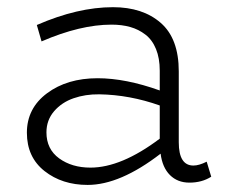

<svg xmlns="http://www.w3.org/2000/svg" viewBox="-20 -504 630 537"><path d="M558.1 -51.8 570.8 -9.8Q544.9 6.8 509.8 6.8Q476.6 6.8 455.3 -14.4Q434.1 -35.6 429.2 -74.2Q315.9 13.2 225.1 13.2Q153.8 13.2 104.5 -25.6Q55.2 -64.5 55.2 -132.8Q55.2 -201.2 111.6 -243.2Q168 -285.2 252.9 -285.2Q331.1 -285.2 426.8 -251V-306.2Q426.8 -341.3 416.3 -366.9Q405.8 -392.6 386.7 -407.2Q367.7 -421.9 344.2 -428.5Q320.8 -435.1 292 -435.1Q204.6 -435.1 96.2 -388.2L83 -434.1Q197.3 -483.9 295.9 -483.9Q379.4 -483.9 429.7 -439.9Q480 -396 480 -304.2V-106Q480 -41 521 -41Q536.6 -41 558.1 -51.8ZM109.9 -133.8Q109.9 -86.9 145.5 -61Q181.2 -35.2 232.9 -35.2Q319.3 -35.2 426.8 -116.2V-209Q342.8 -238.8 257.8 -240.2Q218.8 -240.7 185.8 -229.2Q152.8 -217.8 131.3 -192.9Q109.9 -168 109.9 -133.8Z"/></svg>

Font: BioRhyme Light
Style: Regular
Weight: 300
Designer: Aoife Mooney
Foundry: Aoife Mooney Type
Version: Version 1.500;PS 001.500;hotconv 1.0.88;makeotf.lib2.5.64775